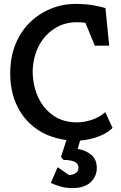

<svg xmlns="http://www.w3.org/2000/svg" viewBox="-20 -711 617 976"><path d="M368 4Q298 4 237 -18.5Q176 -41 130 -85Q84 -129 58 -193Q32 -257 32 -338Q32 -420 58.5 -485.5Q85 -551 131.5 -596.5Q178 -642 238 -666.5Q298 -691 363 -691Q419 -691 457.5 -683.5Q496 -676 516 -670L535 -479H462L414 -595Q407 -596 398.5 -597Q390 -598 371 -598Q307 -598 256.5 -565.5Q206 -533 177 -477Q148 -421 146 -348Q147 -274 174.5 -215.5Q202 -157 252 -123Q302 -89 371 -89Q409 -89 448.5 -102.5Q488 -116 515 -141L552 -61Q534 -42 504.5 -27.5Q475 -13 439.5 -4.5Q404 4 368 4ZM348 245Q313 245 287 237Q261 229 238 219L273 139L331 179Q338 179 349.5 176Q361 173 370 164.5Q379 156 379 141Q379 102 303 102L290 87L319 -3H389L375 46Q417 53 444.5 76.5Q472 100 472 143Q472 186 440.5 215.5Q409 245 348 245Z"/></svg>

Font: Kreon Light Medium
Style: Regular
Weight: 500
Version: Version 2.002